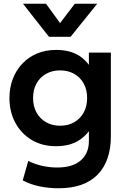

<svg xmlns="http://www.w3.org/2000/svg" viewBox="-20 -782 687 1027"><path d="M293 225Q242 225 193.2 215.2Q144.5 205.5 101.5 183L131 79Q168.5 97 207.5 105.5Q246.5 114 285.5 114Q368.5 114 412 76Q455.5 38 455.5 -27.5V-80.5Q434 -51 401 -30.5Q352.5 0 279.5 0Q205 0 149 -33.8Q93 -67.5 61.8 -125.8Q30.5 -184 30.5 -257.5Q30.5 -313 48.5 -360Q66.5 -407 99.5 -441.8Q132.5 -476.5 178.2 -495.8Q224 -515 279.5 -515Q352.5 -515 401 -485.5Q434 -465 455.5 -435V-500.5H573V-53Q573 79.5 502 152.2Q431 225 293 225ZM301.5 -109.5Q344 -109.5 376.5 -128Q409 -146.5 427.5 -179.8Q446 -213 446 -257.5Q446 -302.5 427.5 -335.8Q409 -369 376.5 -387.2Q344 -405.5 301.5 -405.5Q259.5 -405.5 226.8 -387.2Q194 -369 175.5 -335.8Q157 -302.5 157 -257.5Q157 -213 175.5 -179.8Q194 -146.5 226.8 -128Q259.5 -109.5 301.5 -109.5ZM242 -585 103 -762H226L301.5 -658.5L380 -762H500L357.5 -585Z"/></svg>

Font: Geologica EX Med
Style: Regular
Weight: 500
Designer: Sindre Bremnes, Frode Helland
Foundry: Monokrom Skriftforlag AS
Version: Version 1.010;gftools[0.9.28]